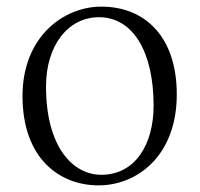

<svg xmlns="http://www.w3.org/2000/svg" viewBox="-20 -546 604 580"><path d="M278 14C392 14 514 -73 514 -261C514 -435 418 -526 286 -526C172 -526 48 -435 48 -256C48 -68 159 14 278 14ZM286 -18C200 -18 119 -102 119 -285C119 -408 185 -494 279 -494C382 -494 444 -389 444 -227C444 -109 388 -18 286 -18Z"/></svg>

Font: Noto Serif CJK HK Light
Style: Regular
Weight: 300
Designer: Ryoko NISHIZUKA 西塚涼子 (kana & ideographs); Frank Grießhammer (Latin, Greek & Cyrillic); Wenlong ZHANG 张文龙 (bopomofo); San
Foundry: Adobe
Version: Version 2.001;hotconv 1.1.0;makeotfexe 2.6.0